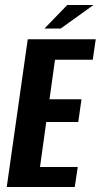

<svg xmlns="http://www.w3.org/2000/svg" viewBox="-20 -748 403 768"><path d="M7 0 91 -591H363L351 -509H200L178 -351H306L293 -260H165L140 -80H291L279 0ZM158 -634 249 -728H354L223 -634Z"/></svg>

Font: Alumni Sans Thin
Style: Bold Italic
Weight: 700
Italic angle: -8°
Version: Version 1.016